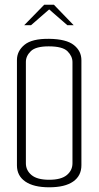

<svg xmlns="http://www.w3.org/2000/svg" viewBox="-20 -793 419 816"><path d="M189 3Q123 3 87.5 -21.5Q52 -46 52 -90V-538Q52 -576 84 -602.5Q116 -629 189 -628Q262 -627 294 -601.5Q326 -576 326 -537V-91Q326 -46 291 -21.5Q256 3 189 3ZM189 -29Q240 -29 264 -49Q288 -69 288 -99V-529Q288 -554 267 -575Q246 -596 187 -596Q132 -596 111 -575.5Q90 -555 90 -530V-99Q90 -69 114 -49Q138 -29 189 -29ZM83 -686 168 -773H209L293 -686H266L189 -753L112 -686Z"/></svg>

Font: Smooch Sans Light
Style: Regular
Weight: 300
Designer: Robert E. Leuschke
Foundry: Robert E. Leuschke
Version: Version 1.010; ttfautohint (v1.8.3)